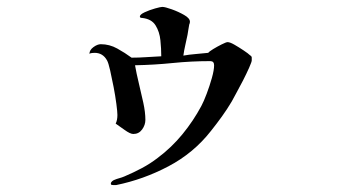

<svg xmlns="http://www.w3.org/2000/svg" viewBox="-20 -505 1040 556"><path d="M709 -330Q709 -326 701.5 -309Q694 -292 683.5 -271.5Q673 -251 663.5 -234Q654 -217 651 -211Q638 -189 622.5 -167.5Q607 -146 591 -126Q541 -62 468 -23.5Q395 15 316 31Q315 31 313 31Q311 31 309 31Q307 31 304 30.5Q301 30 301 27Q301 23 304.5 20Q308 17 311 16Q318 13 325.5 11Q333 9 340 6Q366 -5 390.5 -18Q415 -31 437 -48Q477 -78 508.5 -116.5Q540 -155 563 -198Q570 -211 578.5 -233.5Q587 -256 593.5 -279Q600 -302 600 -316Q600 -328 589 -328Q534 -328 480 -322.5Q426 -317 371 -316Q375 -293 382 -264Q389 -235 395 -207.5Q401 -180 401 -158Q401 -143 391.5 -130Q382 -117 366 -117Q357 -117 340.5 -129Q324 -141 315 -147Q320 -157 320 -172Q320 -181 317 -204Q314 -227 309 -253Q304 -279 299 -301Q294 -323 290 -330Q278 -352 254 -352Q252 -352 246.5 -351.5Q241 -351 239 -349Q239 -360 250.5 -368.5Q262 -377 272 -377Q297 -377 319.5 -364.5Q342 -352 361 -338Q382 -338 403.5 -339.5Q425 -341 447 -342Q447 -364 444.5 -388.5Q442 -413 430.5 -431.5Q419 -450 392 -453Q385 -453 385 -457Q385 -463 399 -469.5Q413 -476 429 -480.5Q445 -485 450 -485Q458 -485 477.5 -478Q497 -471 513.5 -461.5Q530 -452 530 -442Q530 -440 529.5 -438Q529 -436 528 -434Q527 -427 525.5 -419.5Q524 -412 523 -404Q520 -389 516.5 -374Q513 -359 511 -344Q528 -347 546.5 -348.5Q565 -350 583 -352Q586 -356 597.5 -363Q609 -370 622 -376.5Q635 -383 639 -383Q646 -383 659 -375.5Q672 -368 685.5 -359Q699 -350 704 -345Q709 -342 709 -338.5Q709 -335 709 -330Z"/></svg>

Font: Kaisei HarunoUmi Medium
Style: Regular
Weight: 500
Designer: Font-Kai, 金井和夫
Foundry: KAZUO KANAI
Version: Version 5.003